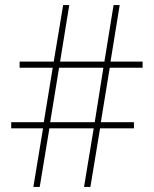

<svg xmlns="http://www.w3.org/2000/svg" viewBox="-20 -734 605 754"><path d="M411 -468H540V-492H414L450 -714H426L390 -492H216L252 -714H228L191 -492H57V-468H187L152 -254H24V-230H149L111 0H136L174 -230H348L310 0H335L373 -230H506V-254H376ZM177 -254 212 -468H386L352 -254Z"/></svg>

Font: Noto Sans Georgian SemiCondensed Thin
Style: Regular
Weight: 100
Width: 4
Designer: Monotype Design Team, Akaki Razmadze
Foundry: Google LLC
Version: Version 2.005